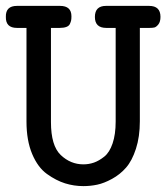

<svg xmlns="http://www.w3.org/2000/svg" viewBox="-23 -631 571 659"><path d="M-2.9 -573.2Q-3.9 -610.8 35.2 -610.8Q35.6 -610.8 36.1 -610.8H183.1Q222.2 -610.8 222.2 -575.2Q222.2 -566.4 221.2 -561.3Q220.2 -556.2 217 -549.1Q213.9 -542 204.8 -538.6Q195.8 -535.2 182.1 -535.2H151.9V-211.9Q151.9 -130.9 185.5 -98.9Q219.2 -66.9 263.2 -66.9Q282.2 -66.9 299.6 -73Q316.9 -79.1 335 -93.5Q353 -107.9 363.5 -138.9Q374 -169.9 374 -213.9V-535.2H341.8Q302.7 -535.2 302.7 -572.8Q302.7 -610.8 340.8 -610.8H488.8Q527.8 -610.8 527.8 -573.2Q527.8 -556.2 520.5 -547.1Q513.2 -538.1 506.6 -536.6Q500 -535.2 490.2 -535.2H457V-214.8Q457 -161.6 443.6 -120.4Q430.2 -79.1 409.7 -55.7Q389.2 -32.2 361.6 -17.1Q334 -2 310.5 2.9Q287.1 7.8 263.2 7.8Q231 7.8 200.4 -1.7Q169.9 -11.2 138.4 -33.7Q106.9 -56.2 87.4 -102.5Q67.9 -148.9 67.9 -213.9V-535.2H35.2Q-3.9 -535.2 -2.9 -573.2Z"/></svg>

Font: CMU Typewriter Text
Style: Bold
Weight: 700
Version: Version 0.7.0